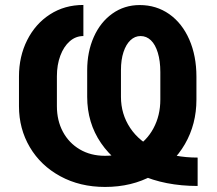

<svg xmlns="http://www.w3.org/2000/svg" viewBox="-20 -737 866 767"><path d="M328.3 -350.4V-456.1Q328.3 -529.8 354.6 -589.1Q380.9 -648.4 428.8 -682.6Q476.7 -716.8 538.2 -716.8Q604.5 -716.8 656.1 -680.6Q707.6 -644.3 736.2 -579Q764.7 -513.7 764.7 -430.9V-339.1Q764.7 -241 718.8 -161.5Q672.9 -82 589.7 -36.1Q506.6 9.8 399.5 9.8Q299.4 9.8 221 -32.9Q142.6 -75.5 99.2 -149Q55.8 -222.6 55.8 -312.6V-431.5Q55.8 -511.5 88.6 -576.7Q121.4 -642 179.8 -679.6Q238.2 -717.2 313.1 -717.2V-593Q282.5 -593 258.6 -572.1Q234.7 -551.2 221 -514.6Q207.3 -478 207.3 -432.3V-312.6Q207.3 -255.4 231.3 -210.6Q255.3 -165.8 298.8 -140.2Q342.2 -114.6 399.5 -114.6Q464.8 -114.6 515.2 -144Q565.6 -173.4 593 -224.4Q620.5 -275.5 620.5 -339.1V-448.9Q620.5 -493.4 610.5 -526.2Q600.6 -559 582.9 -576Q565.1 -593 541.5 -593Q518.8 -593 501.2 -576.4Q483.5 -559.8 473.4 -529.2Q463.2 -498.5 463.2 -457V-350Q463.2 -281.4 499.9 -226.1Q536.6 -170.7 606 -139.1Q675.4 -107.5 769.5 -107.5V5.9Q639.2 5.9 539 -39.3Q438.9 -84.6 383.6 -165.4Q328.3 -246.1 328.3 -350.4Z"/></svg>

Font: Pretendard GOV Variable
Style: Regular
Weight: 400
Designer: Base glyphs from Inter by Rasmus Andersson; Hangul glyphs from Noto Sans CJK(Source Han Sans) by Jang Soo-young and Kang
Foundry: Kil Hyung-jin
Version: Version 1.307;Glyphs 3.2 (3192)